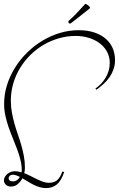

<svg xmlns="http://www.w3.org/2000/svg" viewBox="-20 -917 606 978"><path d="M465.8 -465.8Q480.5 -475.6 493.7 -489.3Q506.8 -502.9 517.1 -519.8Q527.3 -536.6 533.2 -555.9Q539.1 -575.2 539.1 -596.2Q539.1 -627.9 525.1 -653.6Q511.2 -679.2 487.3 -697Q463.4 -714.8 431.9 -724.4Q400.4 -733.9 365.2 -733.9Q321.3 -733.9 279.8 -721.9Q238.3 -710 201.7 -688.5Q165 -667 134.5 -636.7Q104 -606.4 81.8 -569.8Q59.6 -533.2 47.4 -491.2Q35.2 -449.2 35.2 -403.8Q35.2 -372.6 40.5 -343.8Q45.9 -314.9 53.7 -287.1Q61.5 -259.3 71 -232.2Q80.6 -205.1 88.4 -177.7Q96.2 -150.4 101.6 -122.1Q106.9 -93.8 106.9 -64Q106.9 -56.6 106.2 -49.3Q105.5 -42 103 -35.2Q119.6 -28.8 136 -20.3Q152.3 -11.7 168.2 -4.2Q184.1 3.4 199.2 8.8Q214.4 14.2 229 14.2Q244.1 14.2 255.1 10Q266.1 5.9 273.9 -2Q281.7 -9.8 287.4 -20Q293 -30.3 296.9 -43L307.1 -41Q292 3.9 269.5 22.5Q247.1 41 214.8 41Q196.8 41 180.4 35.9Q164.1 30.8 149.2 23.2Q134.3 15.6 120.6 6.8Q106.9 -2 94.2 -8.8Q85 8.3 70.3 20.8Q55.7 33.2 36.1 33.2Q19 33.2 9.5 23.4Q0 13.7 0 2.9Q0 -7.3 4.9 -16.1Q9.8 -24.9 17.8 -31.2Q25.9 -37.6 35.9 -41.3Q45.9 -44.9 56.2 -44.9Q72.3 -44.9 89.8 -39.1Q89.8 -42 90.3 -44.7Q90.8 -47.4 90.8 -49.8Q90.8 -75.7 84.2 -102.3Q77.6 -128.9 67.6 -156Q57.6 -183.1 45.9 -211.2Q34.2 -239.3 24.2 -268.1Q14.2 -296.9 7.6 -326.9Q1 -356.9 1 -388.2Q1 -436.5 15.4 -482.9Q29.8 -529.3 55.7 -571Q81.5 -612.8 116.9 -647.9Q152.3 -683.1 194.6 -708.7Q236.8 -734.4 283.9 -748.8Q331.1 -763.2 379.9 -763.2Q425.8 -763.2 460.7 -751.5Q495.6 -739.7 519 -719.2Q542.5 -698.7 554.2 -670.9Q565.9 -643.1 565.9 -610.8Q565.9 -585.9 558.6 -564.7Q551.3 -543.5 538.6 -524.9Q525.9 -506.3 508.5 -490.2Q491.2 -474.1 471.2 -460ZM45.9 6.8Q58.6 6.8 67.1 0.2Q75.7 -6.3 81.1 -16.1Q71.8 -20.5 63 -23.7Q54.2 -26.9 45.9 -26.9Q34.7 -26.9 29.3 -21Q23.9 -15.1 23.9 -8.8Q23.9 -2 29.3 2.4Q34.7 6.8 45.9 6.8ZM342.8 -799.8Q339.8 -796.9 335.9 -796.9Q333 -796.9 330.8 -799.3Q328.6 -801.8 327.6 -805.2Q327.6 -808.6 331.1 -812Q355 -833 376.5 -856.2Q397.9 -879.4 413.1 -896Q414.1 -897 415 -897Q417.5 -897 421.6 -894.8Q425.8 -892.6 429.7 -889.4Q433.6 -886.2 436.3 -882.6Q439 -878.9 439 -876Q439 -875 438.5 -875Q438 -875 437 -874Q415.5 -856 390.9 -837.4Q366.2 -818.8 342.8 -799.8Z"/></svg>

Font: Stalemate
Style: Regular
Weight: 400
Designer: Astigmatic (AOETI)
Foundry: Astigmatic (AOETI)
Version: Version 001.000